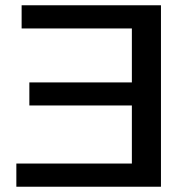

<svg xmlns="http://www.w3.org/2000/svg" viewBox="-20 -708 707 728"><path d="M590.3 -688V0H42V-87.9H480V-308.1H91.3V-395.5H480V-600.1H62V-688Z"/></svg>

Font: Arimo Medium
Style: Regular
Weight: 500
Designer: Steve Matteson
Foundry: Monotype Imaging Inc.
Version: Version 1.33